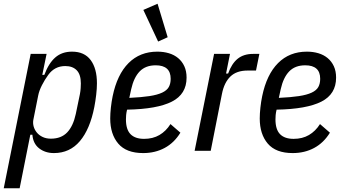

<svg xmlns="http://www.w3.org/2000/svg" viewBox="-34 -806 1833 1026"><path d="M130 -518H215L192 -406H203Q226 -468 261.5 -499Q297 -530 351 -530Q417 -530 450.5 -485Q484 -440 484 -361Q484 -333 480 -299Q476 -265 470 -234Q447 -116 393 -52Q339 12 254 12Q208 12 175.5 -13Q143 -38 139 -86H128L71 200H-14ZM238 -65Q293 -65 325 -98.5Q357 -132 371 -197L393 -303Q396 -319 397 -334Q398 -349 398 -360Q398 -408 376 -430.5Q354 -453 315 -453Q258 -453 224 -406Q205 -380 190 -350.5Q175 -321 170 -295L144 -165Q141 -147 146 -129.5Q151 -112 163 -97.5Q175 -83 194 -74Q213 -65 238 -65Z M731 12Q641 12 598 -38.5Q555 -89 555 -173Q555 -199 558.5 -231Q562 -263 568 -292Q592 -408 653 -469Q714 -530 807 -530Q840 -530 868.5 -521.5Q897 -513 918 -495.5Q939 -478 951 -452Q963 -426 963 -391Q963 -303 884.5 -263Q806 -223 645 -220Q641 -203 640 -190.5Q639 -178 639 -168Q639 -114 663.5 -89Q688 -64 736 -64Q783 -64 818 -84.5Q853 -105 877 -143L930 -97Q897 -43 846 -15.5Q795 12 731 12ZM798 -457Q744 -457 712.5 -424.5Q681 -392 667 -329L657 -283Q722 -286 764.5 -292.5Q807 -299 832.5 -311Q858 -323 868 -341Q878 -359 878 -385Q878 -457 798 -457ZM732 -753 808 -786 862 -607 811 -584Z M1006 0 1110 -518H1195L1174 -413H1185Q1204 -466 1236 -492Q1268 -518 1319 -518H1352L1334 -429H1289Q1230 -429 1197 -397Q1164 -365 1152 -304L1092 0Z M1530 12Q1440 12 1397 -38.5Q1354 -89 1354 -173Q1354 -199 1357.5 -231Q1361 -263 1367 -292Q1391 -408 1452 -469Q1513 -530 1606 -530Q1639 -530 1667.5 -521.5Q1696 -513 1717 -495.5Q1738 -478 1750 -452Q1762 -426 1762 -391Q1762 -303 1683.5 -263Q1605 -223 1444 -220Q1440 -203 1439 -190.5Q1438 -178 1438 -168Q1438 -114 1462.5 -89Q1487 -64 1535 -64Q1582 -64 1617 -84.5Q1652 -105 1676 -143L1729 -97Q1696 -43 1645 -15.5Q1594 12 1530 12ZM1597 -457Q1543 -457 1511.5 -424.5Q1480 -392 1466 -329L1456 -283Q1521 -286 1563.5 -292.5Q1606 -299 1631.5 -311Q1657 -323 1667 -341Q1677 -359 1677 -385Q1677 -457 1597 -457Z"/></svg>

Font: IBM Plex Sans Cond Text
Style: Italic
Weight: 450
Width: 3
Italic angle: -11°
Designer: Mike Abbink, Paul van der Laan, Pieter van Rosmalen
Foundry: Bold Monday
Version: Version 1.3